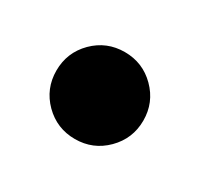

<svg xmlns="http://www.w3.org/2000/svg" viewBox="-49 -165 269 256"><g transform="rotate(30 85.0 -37.0)"><path d="M36.6 -84.5Q56.2 -104 84 -104Q111.8 -104 131.3 -84.5Q150.9 -64.9 150.9 -37.1Q150.9 -9.3 131.3 10.3Q111.8 29.8 84 29.8Q56.2 29.8 36.6 10.3Q17.1 -9.3 17.1 -37.1Q17.1 -64.9 36.6 -84.5Z"/></g></svg>

Font: Beon
Style: Regular
Weight: 400
Designer: BSozoo
Foundry: BSozoo
Version: Version 1.001;PS 001.001;hotconv 1.0.70;makeotf.lib2.5.58329